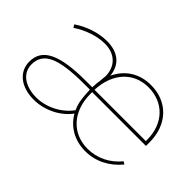

<svg xmlns="http://www.w3.org/2000/svg" viewBox="-79 -805 1090 1090"><g transform="rotate(45 466.0 -260.0)"><path d="M230 5C316 5 403 -38 450 -103C489 -36 557 5 644 5C726 5 800 -32 855 -99L839 -109C790 -48 719 -14 644 -14C518 -14 435 -108 435 -247V-260H867V-289C867 -431 777 -525 643 -525C550 -525 479 -478 442 -399C434 -480 380 -525 290 -525C224 -525 147 -500 91 -460L102 -443C159 -482 231 -506 291 -506C379 -506 425 -450 425 -378C425 -372 422 -345 421 -335C419 -325 417 -303 416 -280H366C154 -280 60 -235 60 -131C60 -49 128 5 230 5ZM435 -279C441 -417 522 -506 642 -506C763 -506 847 -420 847 -290V-279ZM441 -121C395 -57 313 -14 232 -14C141 -14 80 -59 80 -127C80 -224 162 -261 373 -261H416C418 -214 420 -164 441 -121Z"/></g></svg>

Font: Fixel Display Thin
Style: Regular
Weight: 100
Designer: AlfaBravo + MacPaw
Foundry: Kyrylo Tkachov, Marchela Mozhyna, Serhii Makarenko, Maria Weinstein, Zakhar Kryvoshyya
Version: Version 1.211